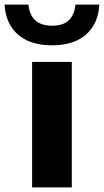

<svg xmlns="http://www.w3.org/2000/svg" viewBox="-70 -817 453 837"><path d="M70 0V-547H243V0ZM-50 -797H54Q63 -705 157 -705Q206 -705 230.2 -728.8Q254.5 -752.5 259 -797H363Q358.5 -714 305.5 -666.8Q252.5 -619.5 157 -619.5Q92.5 -619.5 47.2 -641.2Q2 -663 -22.5 -702.8Q-47 -742.5 -50 -797Z"/></svg>

Font: Encode Sans Expanded
Style: Bold
Weight: 700
Width: 7
Designer: Multiple Designers
Foundry: Impallari Type
Version: Version 2.000